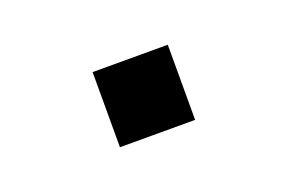

<svg xmlns="http://www.w3.org/2000/svg" viewBox="-35 -199 421 281"><g transform="rotate(-20 175.5 -58.5)"><path d="M117 -117H234.1V0H117Z"/></g></svg>

Font: Lohit Gurmukhi
Style: Regular
Weight: 400
Version: Version 2.91.2